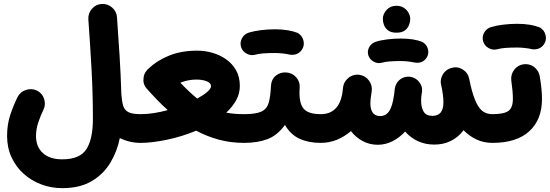

<svg xmlns="http://www.w3.org/2000/svg" viewBox="-20 -686 2841 992"><path d="M16.6 16.6Q16.6 -43 33 -92.3Q49.3 -141.6 70.8 -184.6Q84.5 -211.9 114.3 -221.4Q144 -231 171.4 -217.8Q198.7 -204.1 208 -174.8Q217.3 -145.5 204.1 -118.2Q189.5 -88.4 177.7 -53.2Q166 -18.1 166 16.6Q166 72.8 201.7 105Q237.3 137.2 301.3 137.2Q392.6 137.2 426.3 85Q460 32.7 460 -72.3Q460 -196.3 453.4 -319.8Q446.8 -443.4 436.5 -585.9Q434.6 -616.7 454.6 -640.1Q474.6 -663.6 505.4 -665.5Q535.6 -667.5 559.1 -647.2Q582.5 -627 584.5 -596.7Q592.3 -490.2 598.1 -393.6Q604 -296.9 606.9 -202.1Q609.4 -164.6 616 -141.1Q622.6 -117.7 642.8 -106.9Q663.1 -96.2 706.5 -96.2H707Q737.8 -96.2 759.3 -74.5Q780.8 -52.7 780.8 -22Q780.8 8.3 759.3 30.3Q737.8 52.2 707 52.2H706.5Q649.4 52.2 599.1 27.3Q585.4 95.7 550.3 154.5Q515.1 213.4 453.9 249.8Q392.6 286.1 301.3 286.1Q244.6 286.1 193.4 266.8Q142.1 247.6 102.3 211.9Q62.5 176.3 39.6 126.7Q16.6 77.1 16.6 16.6Z M632.8 -22Q632.8 -52.7 654.8 -74.5Q676.8 -96.2 707 -96.2Q740.2 -96.2 775.9 -101.8Q811.5 -107.4 846.7 -117.2Q818.8 -142.1 791.7 -170.2Q764.6 -198.2 737.8 -228.5Q717.3 -251.5 721.7 -283.7Q723.6 -303.7 735.8 -318.8Q741.7 -327.1 749.5 -333.5Q791 -373 853.8 -398.7Q916.5 -424.3 1000 -424.3Q1037.6 -424.3 1076.2 -413.6Q1114.7 -402.8 1147.2 -380.4Q1179.7 -357.9 1199.5 -323.5Q1219.2 -289.1 1219.2 -241.7Q1219.2 -202.6 1200.2 -168.2Q1181.2 -133.8 1148.9 -104Q1189 -96.2 1240.7 -96.2H1241.2Q1272 -96.2 1293.5 -74.5Q1314.9 -52.7 1314.9 -22Q1314.9 8.3 1293.5 30.3Q1272 52.2 1241.2 52.2H1240.7Q1171.9 52.2 1110.6 35.6Q1049.3 19 993.7 -10.7Q919.4 20 841.8 36.1Q764.2 52.2 707 52.2Q676.8 52.2 654.8 30.3Q632.8 8.3 632.8 -22ZM994.1 -274.9Q952.6 -274.9 911.6 -258.8Q960 -208 999 -176.8Q1031.2 -194.3 1050.8 -211.2Q1070.3 -228 1070.3 -240.7Q1070.3 -256.8 1048.6 -265.9Q1026.9 -274.9 994.1 -274.9Z M1166.5 -22Q1166.5 -52.7 1188.7 -74.5Q1210.9 -96.2 1241.2 -96.2Q1302.7 -96.2 1331.1 -109.9Q1359.4 -123.5 1368.4 -155.3Q1377.4 -187 1379.9 -241.2Q1381.8 -275.9 1405 -294.9Q1428.2 -314 1459.5 -311.5Q1490.2 -309.6 1510.5 -286.4Q1530.8 -263.2 1528.3 -232.9Q1522.9 -158.7 1546.4 -127.4Q1569.8 -96.2 1636.7 -96.2H1637.2Q1668 -96.2 1689.5 -74.5Q1710.9 -52.7 1710.9 -22Q1710.9 8.3 1689.5 30.3Q1668 52.2 1637.2 52.2H1636.7Q1574.7 52.2 1528.1 31Q1481.4 9.8 1452.1 -40.5Q1413.6 13.2 1362.3 32.7Q1311 52.2 1241.2 52.2Q1210.9 52.2 1188.7 30.3Q1166.5 8.3 1166.5 -22ZM1225.1 -444.3Q1218.8 -467.3 1230.2 -488.5Q1241.7 -509.8 1265.6 -517.6Q1293 -525.9 1329.1 -530.3Q1365.2 -534.7 1400.9 -534.7Q1438 -534.7 1467.5 -529.5Q1497.1 -524.4 1517.6 -516.1Q1541.5 -502.4 1547.9 -476.3Q1554.2 -450.2 1539.6 -428.7Q1527.3 -411.6 1510 -406Q1492.7 -400.4 1474.1 -404.3Q1460 -407.7 1439.7 -409.9Q1419.4 -412.1 1400.9 -412.1Q1368.2 -412.1 1341.6 -410.2Q1314.9 -408.2 1298.3 -403.3Q1275.4 -397 1253.7 -409.2Q1231.9 -421.4 1225.1 -444.3Z M1563 -22Q1563 -52.7 1585 -74.5Q1606.9 -96.2 1637.2 -96.2Q1728 -96.2 1748 -199.2Q1749.5 -213.9 1752.9 -236.8V-237.8Q1753.4 -238.3 1753.4 -239.3Q1753.4 -239.3 1753.4 -239.7Q1757.3 -261.2 1773.4 -277.3Q1773.9 -277.8 1774.4 -278.3Q1774.4 -278.3 1774.4 -278.3Q1786.6 -290.5 1803.2 -296.4Q1819.8 -302.2 1837.4 -299.3Q1867.7 -294.9 1886.2 -270Q1904.8 -245.1 1900.4 -214.8Q1896 -186.5 1894.8 -173.8Q1893.6 -161.1 1893.6 -153.3Q1893.6 -86.4 1944.3 -86.4Q1973.1 -86.4 1990.5 -111.3Q2007.8 -136.2 2016.1 -196.8Q2017.1 -210.9 2020 -229.5Q2022 -243.2 2029.3 -255.4Q2029.3 -255.9 2029.8 -255.9Q2030.3 -256.3 2030.3 -256.8Q2040.5 -273.4 2058.3 -282.5Q2076.2 -291.5 2096.2 -289.6Q2097.7 -289.6 2099.1 -289.1H2100.1Q2128.9 -284.7 2146.7 -261.2Q2164.6 -237.8 2160.2 -210.9Q2158.7 -198.7 2156.7 -187Q2155.8 -175.8 2155.8 -165.5Q2155.8 -131.3 2168.7 -109.4Q2181.6 -87.4 2214.4 -87.4Q2271 -87.4 2271 -156.7Q2271 -178.2 2267.8 -200.4Q2264.6 -222.7 2259.3 -246.6Q2253.4 -269.5 2263.2 -292Q2270 -308.1 2283.4 -319.8Q2296.9 -331.5 2314.9 -335.4Q2344.2 -343.8 2371.1 -326.9Q2397.9 -310.1 2403.8 -280.3L2404.8 -276.4Q2409.2 -257.3 2411.6 -244.1Q2425.8 -185.5 2441.7 -153.6Q2457.5 -121.6 2477.5 -108.9Q2497.6 -96.2 2523.9 -96.2H2524.4Q2555.2 -96.2 2576.7 -74.5Q2598.1 -52.7 2598.1 -22Q2598.1 8.3 2576.7 30.3Q2555.2 52.2 2524.4 52.2H2523.9Q2480 52.2 2442.9 35.2Q2405.8 18.1 2375 -13.2Q2349.1 22 2310.5 41.5Q2272 61 2224.1 61Q2177.7 61 2139.4 43.5Q2101.1 25.9 2073.2 -6.3Q2043.5 25.9 2007.3 43.9Q1971.2 62 1932.1 62Q1889.2 62 1853.5 42.7Q1817.9 23.4 1793 -8.8Q1760.7 19.5 1721.2 35.9Q1681.6 52.2 1637.2 52.2Q1606.9 52.2 1585 30.3Q1563 8.3 1563 -22ZM1958 -587.4Q1958 -614.3 1977.8 -635.3Q1997.6 -656.2 2027.3 -656.2Q2049.3 -656.2 2064.5 -647Q2079.6 -637.7 2088.4 -624Q2099.6 -606.9 2099.6 -587.4Q2099.6 -573.7 2093.5 -557.1Q2087.4 -540.5 2072 -528.8Q2056.6 -517.1 2028.8 -517.1Q2000 -517.1 1984.9 -529.1Q1969.7 -541 1963.9 -557.1Q1958 -572.8 1958 -587.4ZM1882.8 -400.9Q1876.5 -422.4 1887.7 -442.6Q1898.9 -462.9 1921.4 -470.2Q1947.3 -478.5 1982.2 -482.7Q2017.1 -486.8 2050.8 -486.8Q2085.9 -486.8 2114.3 -482.2Q2142.6 -477.5 2162.1 -469.2Q2185.1 -456.5 2191.2 -431.6Q2197.3 -406.7 2183.1 -386.2Q2171.4 -369.6 2154.8 -364.5Q2138.2 -359.4 2120.6 -363.3Q2106.9 -366.2 2087.6 -368.4Q2068.4 -370.6 2050.8 -370.6Q2019 -370.6 1993.7 -368.7Q1968.3 -366.7 1952.6 -361.8Q1930.7 -356 1910.2 -367.7Q1889.6 -379.4 1882.8 -400.9Z M2450.2 -22Q2450.2 -52.7 2472.2 -74.5Q2494.1 -96.2 2524.4 -96.2Q2583 -96.2 2606.4 -112.5Q2629.9 -128.9 2629.9 -175.8Q2629.9 -212.4 2621.6 -270.5Q2618.2 -300.8 2636.7 -325.4Q2655.3 -350.1 2685.5 -354Q2715.8 -357.9 2740 -339.4Q2764.2 -320.8 2769 -290.5Q2780.3 -222.7 2780.3 -174.8Q2780.3 -67.9 2714.6 -7.8Q2648.9 52.2 2524.4 52.2Q2494.1 52.2 2472.2 30.3Q2450.2 8.3 2450.2 -22ZM2476.1 -472.7Q2469.7 -495.6 2481.2 -516.8Q2492.7 -538.1 2516.6 -545.9Q2543.9 -554.2 2580.1 -558.6Q2616.2 -563 2651.9 -563Q2689 -563 2718.5 -557.9Q2748 -552.7 2768.6 -544.4Q2792.5 -530.8 2798.8 -504.6Q2805.2 -478.5 2790.5 -457Q2778.3 -439.9 2761 -434.3Q2743.7 -428.7 2725.1 -432.6Q2710.9 -436 2690.7 -438.2Q2670.4 -440.4 2651.9 -440.4Q2619.1 -440.4 2592.5 -438.5Q2565.9 -436.5 2549.3 -431.6Q2526.4 -425.3 2504.6 -437.5Q2482.9 -449.7 2476.1 -472.7Z"/></svg>

Font: Mikhak-DS2-FD ExtraBold
Style: Regular
Weight: 800
Designer: Amin Abedi
Version: Version 3.2